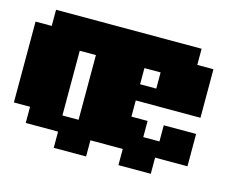

<svg xmlns="http://www.w3.org/2000/svg" viewBox="-88 -673 1101 883"><g transform="rotate(15 462.0 -231.0)"><path d="M308 -77V-385H539V-308H616V-385H231V-77ZM0 -77V-462H77V-539H770V-462H847V-231H539V-154H616V-77H693V-154H847V0H693V77H539V0H385V77H231V0H77V-77Z"/></g></svg>

Font: Coral Pixels
Style: Regular
Weight: 400
Designer: Tanukizamurai
Foundry: TanukiFont
Version: Version 1.000; ttfautohint (v1.8.4.7-5d5b)